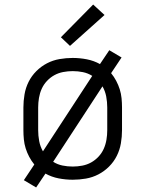

<svg xmlns="http://www.w3.org/2000/svg" viewBox="-20 -783 640 845"><path d="M139 42 85 10 131 -59Q118 -75 108.5 -93Q99 -111 93 -130Q87 -149 85 -169.5Q83 -190 83 -210V-310Q83 -339 88 -368Q93 -397 106 -423Q119 -449 140 -470Q161 -491 187 -504.5Q213 -518 242 -523Q271 -528 300 -528Q331 -528 362 -522Q393 -516 420 -501L461 -562L515 -530L469 -461Q482 -445 491.5 -427Q501 -409 507 -390Q513 -371 515 -350.5Q517 -330 517 -310V-210Q517 -181 512 -152Q507 -123 494 -97Q481 -71 460 -50Q439 -29 413 -15.5Q387 -2 358 3Q329 8 300 8Q269 8 238 2Q207 -4 180 -19ZM169 -117 386 -449Q367 -461 345 -465.5Q323 -470 300 -470Q279 -470 258 -466Q237 -462 219 -452Q201 -442 186.5 -426.5Q172 -411 163.5 -392Q155 -373 151.5 -352Q148 -331 148 -310V-210Q148 -186 152.5 -162Q157 -138 169 -117ZM300 -50Q321 -50 342 -54Q363 -58 381 -68Q399 -78 413.5 -93.5Q428 -109 436.5 -128Q445 -147 448.5 -168Q452 -189 452 -210V-310Q452 -334 447.5 -358Q443 -382 431 -403L214 -71Q233 -59 255 -54.5Q277 -50 300 -50ZM288 -581 248 -619 390 -763 440 -717Z"/></svg>

Font: Iosevka Aile Custom Light
Style: Regular
Weight: 300
Designer: Belleve Invis
Foundry: Belleve Invis
Version: Version 17.0.2; ttfautohint (v1.8.3)